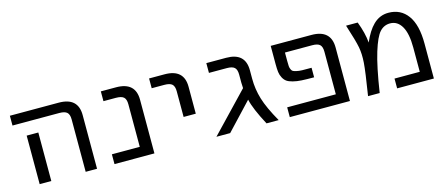

<svg xmlns="http://www.w3.org/2000/svg" viewBox="-41 -952 3182 1370"><g transform="rotate(-15 1550.0 -266.5)"><path d="M44.9 -452.1V-524.4H405.3Q547.9 -524.4 547.9 -394.5V2H463.9V-384.8Q463.9 -421.9 447.3 -437Q430.7 -452.1 390.6 -452.1ZM210 -356.4V-77.1V2H124V-77.1V-356.4Z M882.8 -384.8Q882.8 -421.9 866.2 -437Q849.6 -452.1 808.6 -452.1H716.8V-524.4H829.1Q971.7 -524.4 971.7 -394.5V2H676.8V-70.3H882.8Z M1073.2 -452.1V-524.4H1187.5Q1330.1 -524.4 1330.1 -394.5V-195.3H1240.2V-384.8Q1240.2 -421.9 1223.6 -437Q1207 -452.1 1166 -452.1Z M1783.2 -332Q1783.2 -254.9 1805.7 -180.7Q1828.1 -106.4 1889.6 2H1799.8Q1732.4 -124 1716.8 -195.3L1531.2 2H1429.7L1703.1 -284.2Q1701.2 -311.5 1701.2 -325.2V-384.8Q1701.2 -421.9 1684.6 -437Q1668 -452.1 1628.9 -452.1H1496.1V-524.4H1642.6Q1783.2 -524.4 1783.2 -394.5Z M2272.5 -524.4Q2415 -524.4 2416 -394.5V2H1971.7V-70.3H2331.1V-384.8Q2331.1 -421.9 2314.9 -437Q2298.8 -452.1 2257.8 -452.1H2057.6V-389.6Q2057.6 -363.3 2058.6 -351.1Q2059.6 -338.9 2064.9 -327.1Q2070.3 -315.4 2077.1 -311.5Q2084 -307.6 2102.5 -303.2Q2121.1 -298.8 2143.6 -298.3Q2166 -297.9 2212.9 -297.9V-227.5Q2155.3 -227.5 2120.6 -229.5Q2085.9 -231.4 2057.6 -238.8Q2029.3 -246.1 2014.2 -256.8Q1999 -267.6 1988.3 -287.6Q1977.5 -307.6 1974.6 -330.6Q1971.7 -353.5 1971.7 -389.6V-524.4Z M2764.6 2V-70.3H2951.2V-250Q2951.2 -353.5 2920.4 -406.2Q2889.6 -459 2835 -459Q2790 -459 2758.8 -424.8Q2727.5 -390.6 2696.3 -289.6Q2665 -188.5 2635.7 2H2549.8Q2578.1 -173.8 2582.5 -237.3Q2586.9 -300.8 2577.6 -350.6Q2568.4 -400.4 2528.3 -524.4H2614.3Q2647.5 -437.5 2653.3 -366.2Q2687.5 -446.3 2730.5 -488.3Q2778.3 -535.2 2842.8 -535.2Q2933.6 -535.2 2984.9 -464.8Q3036.1 -394.5 3036.1 -255.9V2Z"/></g></svg>

Font: irohakakuC Regular
Style: Regular
Weight: 400
Designer: [Source Han Sans]
Ryoko NISHIZUKA Ë•øÂ°öÊ∂ºÂ≠ê (kana & ideographs); Paul D. Hunt (Latin, Greek & Cyrillic); Wenlong ZHAN
Version: Version 1.001.20160904